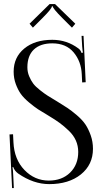

<svg xmlns="http://www.w3.org/2000/svg" viewBox="-20 -908 507 955"><path d="M253.9 -887.7 354.5 -790 337.9 -770.5 290 -818.4Q242.2 -866.2 242.2 -877H238.3Q238.3 -865.2 191.4 -818.4L143.6 -770.5L127 -790L226.6 -887.7ZM27.3 -239.3 44.9 -240.2 46.9 -200.2Q50.8 -115.2 101.6 -62.5Q152.3 -9.8 222.7 -9.8Q288.1 -9.8 328.6 -49.3Q369.1 -88.9 369.1 -152.3Q369.1 -182.6 357.4 -209Q345.7 -235.4 322.3 -257.8Q298.8 -280.3 276.9 -296.4Q254.9 -312.5 220.7 -333Q187.5 -352.5 169.4 -364.3Q151.4 -376 124.5 -398.4Q97.7 -420.9 83.5 -440.9Q69.3 -460.9 58.6 -489.7Q47.9 -518.6 47.9 -551.8Q47.9 -623 100.6 -666.5Q153.3 -710 240.2 -710Q312.5 -710 370.1 -667Q380.9 -659.2 385.7 -644.5L392.6 -646.5Q390.6 -654.3 388.7 -677.7L385.7 -729.5H395.5L406.2 -499L388.7 -498L386.7 -539.1Q383.8 -602.5 346.2 -647.5Q308.6 -692.4 240.2 -692.4Q180.7 -692.4 148.4 -661.6Q116.2 -630.9 116.2 -573.2Q116.2 -549.8 125 -528.8Q133.8 -507.8 145 -492.7Q156.2 -477.5 179.2 -459.5Q202.1 -441.4 217.8 -431.6Q233.4 -421.9 262.7 -404.3Q294.9 -384.8 315.4 -371.1Q335.9 -357.4 362.8 -334.5Q389.6 -311.5 404.8 -289.1Q419.9 -266.6 431.2 -234.9Q442.4 -203.1 442.4 -168Q442.4 -88.9 382.3 -40.5Q322.3 7.8 224.6 7.8Q146.5 7.8 70.3 -44.9Q52.7 -57.6 45.9 -77.1L42 -76.2Q44.9 -63.5 45.9 -34.2L48.8 27.3H40Z"/></svg>

Font: FoglihtenNo07
Style: Regular
Weight: 500
Designer: gluk (gluksza@wp.pl)
Foundry: gluk (gluksza@wp.pl)
Version: Version 0.871